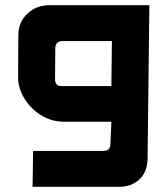

<svg xmlns="http://www.w3.org/2000/svg" viewBox="-20 -631 648 743"><path d="M411 -160H227Q168 -160 119 -199Q69 -240 54 -298Q50 -313 50 -333L51 -494Q51 -546 86 -578Q120 -611 173 -611H558L551 -12Q549 35 520 63Q488 92 441 92H106L108 -47H380Q405 -47 407 -70ZM411 -298 413 -472H222Q196 -472 194 -446L193 -320L194 -316Q198 -298 215 -298Z"/></svg>

Font: Covid19
Style: Regular
Weight: 400
Designer: Peter Wiegel
Foundry: (c) CAT - Ing. Peter Wiegel.  for Rudolf Maass + Partner GmbH
Version: Version 001.000